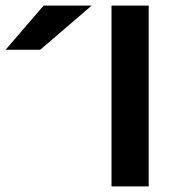

<svg xmlns="http://www.w3.org/2000/svg" viewBox="-20 -667 647 687"><path d="M379 -647H512V0H379ZM0 -489 136 -647H308L124 -489Z"/></svg>

Font: Syne Modified
Style: Bold
Weight: 700
Designer: Lucas Descroix
Foundry: Bonjour Monde
Version: Version 2.200